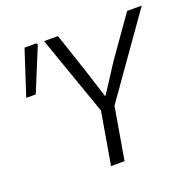

<svg xmlns="http://www.w3.org/2000/svg" viewBox="-127 -857 1002 988"><g transform="rotate(-20 374.0 -362.5)"><path d="M366 -286 213 -722H289L361 -507L411 -350H414L473 -440Q492 -471 517 -508L668 -722H748L440 -286L391 0H317ZM107 -725H172L177 -717L79 -479H27Z"/></g></svg>

Font: Nebula Sans Book
Style: Regular
Weight: 400
Italic angle: -9°
Designer: Paul D. Hunt for Adobe (as Source Sans)
Foundry: Nebula Entertainment & Broadcasting LLC
Version: Version 1.010